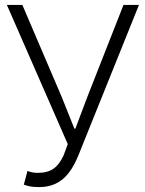

<svg xmlns="http://www.w3.org/2000/svg" viewBox="-20 -749 589 782"><path d="M139 13C222 13 267 -36 300 -118L546 -729H483L336 -355L287 -225H283L231 -355L71 -729H8L256 -162L239 -116C216 -67 188 -45 134 -45C116 -45 103 -48 92 -53L77 3C96 10 112 13 139 13Z"/></svg>

Font: Noto Sans HK Light
Style: Regular
Weight: 300
Designer: Ryoko NISHIZUKA 西塚涼子 (kana, bopomofo & ideographs); Paul D. Hunt (Latin, Greek & Cyrillic); Sandoll Communications 산돌커뮤니
Foundry: Adobe
Version: Version 2.004;hotconv 1.0.118;makeotfexe 2.5.65603